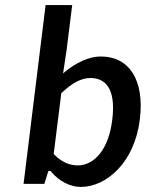

<svg xmlns="http://www.w3.org/2000/svg" viewBox="-20 -726 584 758"><path d="M155 0 171 -51H180L181 -49C215 -9 258 12 299 12C400 12 511 -84 532 -254C551 -407 493 -503 377 -503C331 -503 280 -478 237 -443L229 -436L243 -529L265 -706H160L73 0ZM192 -118 222 -358 224 -360C266 -399 301 -418 337 -418C411 -418 436 -354 423 -252C409 -136 352 -73 287 -73C258 -73 225 -84 194 -116Z"/></svg>

Font: Falling Sky
Style: LightObl
Weight: 400
Designer: Paul D. Hunt
Foundry: Adobe Systems Incorporated
Version: Version 1.02